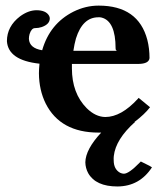

<svg xmlns="http://www.w3.org/2000/svg" viewBox="-20 -465 597 691"><path d="M244.1 -282.2H275.9H400.9Q396 -284.2 396 -291Q396 -389.2 345.2 -401.9Q339.4 -403.3 334 -402.8Q277.3 -402.8 253.4 -326.7Q247.6 -306.2 244.1 -282.2ZM518.1 131.8 526.9 137.2Q482.4 205.6 402.8 206.1Q324.7 206.1 297.4 158.2Q287.6 140.1 287.1 119.1Q288.1 72.3 344.2 12.2H335Q197.3 12.2 144.5 -92.3Q120.6 -140.6 120.1 -201.2Q120.1 -214.8 122.1 -235.8Q9.3 -248 4.9 -316.9Q4.9 -370.1 52.2 -406.2Q81.5 -427.7 110.8 -428.2Q145.5 -428.2 156.7 -408.2Q159.2 -403.3 159.2 -398.9Q159.2 -377.9 130.4 -367.7Q118.7 -363.8 106 -363.8Q93.3 -363.8 86.4 -342.3Q84 -333.5 84 -325.2Q85.9 -291.5 131.8 -284.2Q159.2 -379.9 244.1 -422.9Q288.1 -444.8 335 -444.8Q478 -444.8 510.3 -321.3Q518.1 -290.5 518.1 -255.9Q516.1 -235.4 478 -234.9H238.8V-219.2Q238.8 -129.4 292 -75.7Q323.7 -44.4 358.9 -43.9Q416 -43.9 476.1 -109.4Q478 -111.8 479 -112.8L520 -79.1Q501 -54.2 463.9 -25.9H465.8Q396.5 36.1 389.6 96.2Q388.7 104.5 389.2 111.8Q389.2 144 412.1 156.7Q419.4 160.2 425.8 160.2Q443.8 160.2 482.9 120.1Q485.4 117.7 486.8 116.2Z"/></svg>

Font: Linux Libertine O
Style: Bold
Weight: 700
Designer: Philipp H. Poll
Foundry: Philipp H. Poll
Version: Version 5.0.0